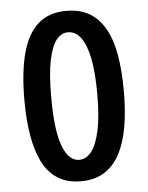

<svg xmlns="http://www.w3.org/2000/svg" viewBox="-51 -714 594 769"><g transform="rotate(-5 246.5 -329.5)"><path d="M244 13Q188 13 150 -11.5Q112 -36 89.5 -81Q67 -126 56.5 -189.5Q46 -253 46 -329Q46 -443 66.5 -519Q87 -595 130.5 -633.5Q174 -672 244 -672Q299 -672 337 -649.5Q375 -627 399.5 -583.5Q424 -540 435 -476.5Q446 -413 446 -330Q446 -251 435 -188Q424 -125 400 -80Q376 -35 337.5 -11Q299 13 244 13ZM244 -73Q272 -73 293 -99Q314 -125 326.5 -181.5Q339 -238 339 -329Q339 -417 327.5 -473.5Q316 -530 294.5 -558Q273 -586 243 -586Q217 -586 197 -561.5Q177 -537 165.5 -481.5Q154 -426 154 -334Q154 -262 160.5 -212.5Q167 -163 179.5 -132Q192 -101 208.5 -87Q225 -73 244 -73Z"/></g></svg>

Font: Bricolage Grotesque 24pt Condensed Medium
Style: Regular
Weight: 500
Width: 3
Designer: Mathieu Triay
Foundry: Atelier Triay
Version: Version 1.001;gftools[0.9.33.dev8+g029e19f]